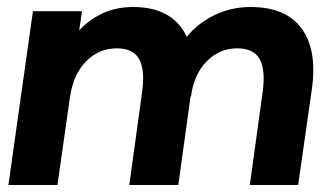

<svg xmlns="http://www.w3.org/2000/svg" viewBox="-20 -528 939 548"><path d="M4 0 74 -496H214L206 -441Q234 -472 273 -490Q312 -508 360 -508Q473 -508 513 -423Q546 -463 593.5 -485.5Q641 -508 695 -508Q796 -508 841 -446.5Q886 -385 870 -273L831 0H693L730 -268Q738 -329 721 -359.5Q704 -390 657 -390Q606 -390 569.5 -352.5Q533 -315 525 -252L524 -254L489 0H349L386 -268Q394 -329 377 -359.5Q360 -390 313 -390Q262 -390 225.5 -352.5Q189 -315 180 -252V-253L144 0Z"/></svg>

Font: Host Grotesk Black
Style: Italic
Weight: 900
Italic angle: -8°
Designer: Doğukan Karapınar based on Poppins by Indian Type Foundry, Jonny Pinhorn
Foundry: Element Type
Version: Version 1.000; ttfautohint (v1.8.4.7-5d5b);gftools[0.9.33]